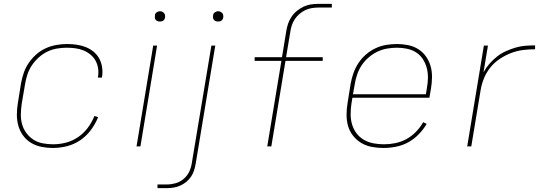

<svg xmlns="http://www.w3.org/2000/svg" viewBox="-20 -755 2840 990"><path d="M252 8Q222 8 193 2Q164 -4 140 -18.5Q116 -33 99.5 -55.5Q83 -78 75 -105.5Q67 -133 67 -163Q67 -193 72 -223L88 -323Q93 -351 102 -378Q111 -405 127.5 -429.5Q144 -454 166.5 -474Q189 -494 215.5 -506Q242 -518 270 -523Q298 -528 326 -528Q351 -528 375.5 -524.5Q400 -521 422.5 -512Q445 -503 463 -488Q481 -473 492 -452.5Q503 -432 506.5 -407.5Q510 -383 506 -357L505 -355H484L485 -357Q489 -380 486 -401.5Q483 -423 473 -441.5Q463 -460 446.5 -473.5Q430 -487 410.5 -495Q391 -503 369 -506Q347 -509 324 -509Q299 -509 273 -504.5Q247 -500 223.5 -488.5Q200 -477 179.5 -458.5Q159 -440 144 -417.5Q129 -395 121 -370Q113 -345 109 -320L92 -220Q88 -193 87.5 -166Q87 -139 94 -114Q101 -89 116.5 -68.5Q132 -48 153 -34.5Q174 -21 200.5 -16Q227 -11 254 -11Q287 -11 320 -19.5Q353 -28 382.5 -48Q412 -68 433 -96.5Q454 -125 467 -157L486 -151Q472 -116 448.5 -84.5Q425 -53 393 -31.5Q361 -10 324.5 -1Q288 8 252 8Z M684 0 770 -520H790L704 0ZM804 -644Q798 -644 792.5 -646Q787 -648 783 -652.5Q779 -657 778.5 -663.5Q778 -670 779 -676Q779 -681 781.5 -685Q784 -689 788 -691.5Q792 -694 796 -695.5Q800 -697 805 -697Q811 -697 816.5 -694.5Q822 -692 826 -687.5Q830 -683 831 -676.5Q832 -670 831 -664Q830 -659 827.5 -655Q825 -651 821.5 -648.5Q818 -646 813.5 -645Q809 -644 804 -644Z M792 215V196H842Q864 196 886.5 189.5Q909 183 927.5 167Q946 151 956 129.5Q966 108 969 86L1070 -520H1090L989 89Q986 106 981 122.5Q976 139 966 154.5Q956 170 941.5 182Q927 194 910.5 201.5Q894 209 876.5 212Q859 215 842 215ZM1104 -644Q1098 -644 1092.5 -646Q1087 -648 1083 -652.5Q1079 -657 1078.5 -663.5Q1078 -670 1079 -676Q1079 -681 1081.5 -685Q1084 -689 1088 -691.5Q1092 -694 1096 -695.5Q1100 -697 1105 -697Q1111 -697 1116.5 -694.5Q1122 -692 1126 -687.5Q1130 -683 1131 -676.5Q1132 -670 1131 -664Q1130 -659 1127.5 -655Q1125 -651 1121.5 -648.5Q1118 -646 1113.5 -645Q1109 -644 1104 -644Z M1358 0 1431 -441H1293V-460H1434L1456 -594Q1459 -613 1465 -631.5Q1471 -650 1482.5 -667.5Q1494 -685 1510.5 -698.5Q1527 -712 1545 -720.5Q1563 -729 1582 -732Q1601 -735 1620 -735H1691V-716H1620Q1604 -716 1586.5 -713Q1569 -710 1553.5 -702.5Q1538 -695 1524 -683Q1510 -671 1500 -656Q1490 -641 1484.5 -624Q1479 -607 1477 -591L1455 -460H1644V-441H1452L1379 0Z M1957 8Q1927 8 1897.5 2.5Q1868 -3 1843.5 -17.5Q1819 -32 1801 -54.5Q1783 -77 1775 -104.5Q1767 -132 1767 -162.5Q1767 -193 1772 -223L1788 -323Q1793 -351 1802.5 -378Q1812 -405 1828 -429.5Q1844 -454 1867 -474Q1890 -494 1917 -506.5Q1944 -519 1972 -523.5Q2000 -528 2027 -528Q2057 -528 2085.5 -522Q2114 -516 2137.5 -501Q2161 -486 2177 -463Q2193 -440 2200.5 -413Q2208 -386 2207.5 -356Q2207 -326 2202 -297L2194 -251H1797L1792 -220Q1788 -193 1788 -165.5Q1788 -138 1795.5 -113Q1803 -88 1818.5 -67.5Q1834 -47 1856.5 -34Q1879 -21 1905.5 -16Q1932 -11 1960 -11Q1989 -11 2018.5 -17Q2048 -23 2075 -37.5Q2102 -52 2124.5 -75Q2147 -98 2162 -125L2180 -116Q2163 -87 2138.5 -62Q2114 -37 2084.5 -21Q2055 -5 2022 1.5Q1989 8 1957 8ZM2176 -269 2181 -300Q2186 -326 2186.5 -353Q2187 -380 2180.5 -404.5Q2174 -429 2160.5 -450Q2147 -471 2126 -484.5Q2105 -498 2079.5 -503.5Q2054 -509 2027 -509Q2002 -509 1976 -504.5Q1950 -500 1926 -488.5Q1902 -477 1881 -459Q1860 -441 1845 -418.5Q1830 -396 1821.5 -370.5Q1813 -345 1809 -320L1800 -269Z M2389 0 2475 -520H2496L2473 -382Q2486 -406 2504 -426.5Q2522 -447 2543 -463.5Q2564 -480 2588.5 -491Q2613 -502 2638 -509.5Q2663 -517 2688.5 -519Q2714 -521 2739 -521V-501Q2708 -501 2676.5 -497Q2645 -493 2615 -481.5Q2585 -470 2556.5 -451Q2528 -432 2507.5 -406Q2487 -380 2475 -350Q2463 -320 2458 -289L2410 0Z"/></svg>

Font: Iosevka Aile Thin
Style: Italic
Weight: 100
Italic angle: -9°
Designer: Belleve Invis
Foundry: Belleve Invis
Version: Version 31.1.0; ttfautohint (v1.8.4)